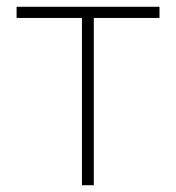

<svg xmlns="http://www.w3.org/2000/svg" viewBox="-20 -547 519 567"><path d="M29 -494H222V0H257V-494H451V-527H29Z"/></svg>

Font: Kinto Sans Thin
Style: Regular
Weight: 100
Designer: Authors: Ryoko NISHIZUKA  (kana & ideographs); Paul D. Hunt (Latin, Greek & Cyrillic); Wenlong ZHANG  (bopomofo); Sandol
Foundry: Adobe Systems Incorporated, ookami Inc.
Version: Version 0.001